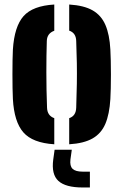

<svg xmlns="http://www.w3.org/2000/svg" viewBox="-20 -629 545 849"><path d="M37 -191Q36 -210 35.5 -239.2Q35 -268.5 35 -301.2Q35 -334 35.5 -363Q36 -392 37 -410Q43.5 -512 84.2 -557.8Q125 -603.5 220 -609V-493Q188 -481.5 187 -448Q185 -386.5 185 -309.2Q185 -232 188 -153Q189 -117.5 220 -106.5V9Q124 3 83.2 -43.8Q42.5 -90.5 37 -191ZM286 9V-106.5Q316 -116.5 317 -153Q319 -212 319.8 -258.5Q320.5 -305 319.8 -349.8Q319 -394.5 317 -448Q316 -483.5 286 -493.5V-609Q351.5 -605 389.8 -583Q428 -561 446.2 -518.5Q464.5 -476 468 -410Q469 -391 469.8 -361.5Q470.5 -332 470.5 -299.5Q470.5 -267 469.8 -238Q469 -209 468 -191Q464 -124 445.8 -81.2Q427.5 -38.5 389.2 -16.8Q351 5 286 9ZM377.5 200H345.5Q270 200 238.2 171Q206.5 142 215.5 76L221.5 33H297.5L291.5 76Q288 105 301 117.5Q314 130 345.5 130H377.5Z"/></svg>

Font: Big Shoulders Stencil Text Black
Style: Regular
Weight: 900
Designer: Patric King
Foundry: XO Type Co
Version: Version 1.000